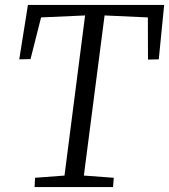

<svg xmlns="http://www.w3.org/2000/svg" viewBox="-20 -763 690 783"><path d="M121 0 123 -38 243 -47 327 -700 147.5 -692 104.5 -522 58.5 -521 94 -743H649.5L627.5 -521L583.5 -520L583 -692L406.5 -700L322 -47L444 -38L441 0Z"/></svg>

Font: Merriweather Light 18pt Light
Style: Italic
Weight: 300
Italic angle: -7.8°
Version: Version 2.101